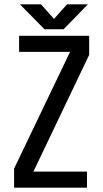

<svg xmlns="http://www.w3.org/2000/svg" viewBox="-20 -865 476 885"><path d="M169 -845 229 -778 289 -845H385L273 -730H185L72 -845ZM134 -74H381V0H45V-88L303 -626H68V-700H391V-612Z"/></svg>

Font: Share
Style: Regular
Weight: 400
Designer: Ralph du Carrois
Version: Version 1.001